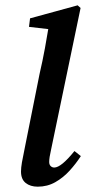

<svg xmlns="http://www.w3.org/2000/svg" viewBox="-20 -690 324 722"><path d="M122 12Q94 12 76.5 -2Q59 -16 59 -45Q59 -59 62.5 -79.5Q66 -100 73 -133L129 -413Q140 -460 149 -509Q158 -558 166 -607L201 -576L89 -589L93 -621L272 -670L283 -660L172 -127Q165 -97 165 -81Q165 -71 170.5 -65.5Q176 -60 184 -60Q210 -60 260 -122L284 -103Q266 -75 242 -48.5Q218 -22 188 -5Q158 12 122 12Z"/></svg>

Font: Lisu Bosa ExtraBold
Style: Italic
Weight: 800
Italic angle: -19°
Designer: David Morse, Annie Olsen, Victor Gaultney, Frank Grießhammer (Latin)
Foundry: SIL International
Version: Version 2.000